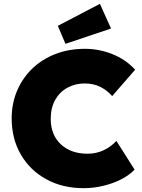

<svg xmlns="http://www.w3.org/2000/svg" viewBox="-20 -973 741 1003"><path d="M417 10Q307 10 222 -36.5Q137 -83 89 -165.5Q41 -248 41 -354Q41 -433 69.5 -499.5Q98 -566 149 -615Q200 -664 270 -691Q340 -718 424 -718Q497 -718 566.5 -690.5Q636 -663 686 -609L566 -471Q541 -500 505.5 -518.5Q470 -537 422 -537Q373 -537 332.5 -515Q292 -493 268.5 -451.5Q245 -410 245 -352Q245 -269 297.5 -219.5Q350 -170 438 -170Q484 -170 523 -189Q562 -208 588 -237L683 -87Q657 -59 614.5 -37Q572 -15 520.5 -2.5Q469 10 417 10ZM322 -744 282 -838 502 -953 560 -824Z"/></svg>

Font: Lexend ExtraBold
Style: Regular
Weight: 800
Designer: Bonnie Shaver-Troup, Thomas Jockin
Foundry: Lexend
Version: Version 1.007; ttfautohint (v1.8.3)